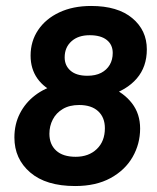

<svg xmlns="http://www.w3.org/2000/svg" viewBox="-20 -614 528 644"><path d="M232 10Q134.4 10 81.4 -35.5Q28.3 -81 28.3 -152.8Q28.3 -197.5 46.7 -233.3Q65 -269.2 97.6 -294.2Q130.2 -319.2 172.6 -329.5L170.6 -301Q128.5 -318.2 105.5 -350.6Q82.6 -383 82.6 -427.4Q82.6 -475.7 107.9 -513.3Q133.2 -551 179 -572.5Q224.8 -594 285.6 -594Q374.7 -594 423.6 -553.2Q472.5 -512.5 472.5 -448.4Q472.5 -390 438.8 -350.8Q405.1 -311.5 342.9 -293L350.2 -321.5Q395.9 -302.5 422.9 -267.3Q450 -232 450 -182.8Q450 -131.4 424.8 -87.4Q399.6 -43.4 350.8 -16.7Q302 10 232 10ZM233.8 -88.1Q277.6 -88.1 304.7 -114.1Q331.8 -140 331.8 -183.9Q331.8 -220.2 309.2 -241Q286.6 -261.8 245.5 -261.8Q213 -261.8 190.7 -248.5Q168.4 -235.2 157.1 -213.3Q145.7 -191.5 145.7 -165.3Q145.7 -129.7 168.4 -108.9Q191 -88.1 233.8 -88.1ZM273 -359.9Q300.4 -359.9 319.2 -369.6Q338 -379.4 348.1 -396.6Q358.1 -413.7 358.1 -436.4Q358.1 -464 338.2 -479.9Q318.3 -495.9 280.6 -495.9Q242.2 -495.9 219.6 -475.4Q196.9 -455 196.9 -421.6Q196.9 -394 216.5 -377Q236 -359.9 273 -359.9Z"/></svg>

Font: Rokkitt SemiBold
Style: Italic
Weight: 600
Italic angle: -9°
Designer: Vernon Adams
Foundry: Vernon Adams
Version: Version 3.103